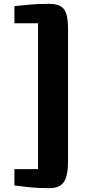

<svg xmlns="http://www.w3.org/2000/svg" viewBox="-20 -874 454 999"><path d="M334 -33V-726Q334 -798 313 -826Q292 -854 236 -854Q176.5 -854 135.2 -850Q94 -846 55 -842V-753H178V6H55V91Q94 96 135.2 100.5Q176.5 105 236 105Q292 105 313 72Q334 39 334 -33Z"/></svg>

Font: Merriweather Sans ExtraBold
Style: Regular
Weight: 800
Designer: Eben Sorkin
Foundry: Eben Sorkin
Version: Version 2.001; ttfautohint (v1.8.3)